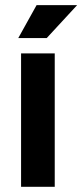

<svg xmlns="http://www.w3.org/2000/svg" viewBox="-20 -718 316 738"><path d="M190.4 -512.7V0H61V-512.7ZM120.6 -698.2H276.4L159.7 -571.8H50.3Z"/></svg>

Font: SansationBold
Style: Bold
Weight: 700
Designer: Bernd Montag
Version: Version 1.301